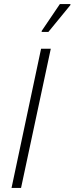

<svg xmlns="http://www.w3.org/2000/svg" viewBox="-20 -929 368 949"><path d="M37 0 183 -688H231L84 0ZM186 -771V-776L276 -909H328V-904L219 -771Z"/></svg>

Font: Saira SemiCondensed ExtraLight
Style: Italic
Weight: 250
Width: 4
Italic angle: -12°
Designer: Hector Gatti with collaboration of the Omnibus-Type team
Foundry: Omnibus-Type
Version: Version 1.101